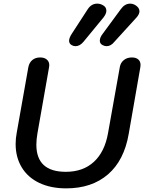

<svg xmlns="http://www.w3.org/2000/svg" viewBox="-20 -1026 793 1056"><path d="M66 -234Q66 -265 72 -296L136 -657Q141 -682 158 -696Q175 -710 201 -710Q224 -710 237.5 -698.5Q251 -687 251 -668Q251 -661 250 -657L186 -293Q180 -259 180 -230Q180 -81 342 -81Q437 -81 496.5 -136Q556 -191 574 -293L639 -657Q643 -681 661 -695.5Q679 -710 705 -710Q728 -710 740.5 -699Q753 -688 753 -669Q753 -661 752 -657L688 -290Q663 -144 574 -67Q485 10 344 10Q259 10 196 -20Q133 -50 99.5 -105.5Q66 -161 66 -234ZM529 -802Q529 -820 544 -839L644 -975Q666 -1006 696 -1006Q710 -1006 724 -998Q747 -984 747 -964Q747 -948 731 -930L609 -796Q590 -772 566 -772Q555 -772 544 -778Q529 -786 529 -802ZM360 -802Q360 -817 374 -839L463 -976Q473 -991 486 -998.5Q499 -1006 514 -1006Q530 -1006 543 -999Q565 -989 565 -967Q565 -951 550 -931L439 -796Q419 -772 395 -772Q384 -772 374 -778Q360 -786 360 -802Z"/></svg>

Font: Kodchasan SemiBold
Style: Italic
Weight: 600
Italic angle: -10°
Version: Version 1.000; ttfautohint (v1.6)